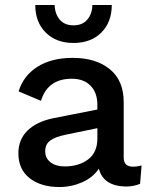

<svg xmlns="http://www.w3.org/2000/svg" viewBox="-20 -743 610 773"><path d="M122 -723H200Q201 -687 220.5 -664Q240 -641 276 -641Q312 -641 331.5 -664Q351 -687 352 -723H430Q430 -654 388 -612Q346 -570 276 -570Q206 -570 164 -612Q122 -654 122 -723ZM515 -72Q533 -72 550 -77L544 -3Q518 8 486 8Q396 6 378 -64Q354 -28 310.5 -9Q267 10 219 10Q145 10 99.5 -25.5Q54 -61 54 -126Q54 -181 90.5 -217Q127 -253 194 -267L372 -302V-321Q372 -370 344.5 -398Q317 -426 269 -426Q172 -426 145 -337L55 -375Q74 -438 130.5 -474Q187 -510 273 -510Q366 -510 422 -464.5Q478 -419 478 -332V-109Q478 -72 515 -72ZM241 -73Q297 -73 334.5 -101Q372 -129 372 -185V-227L246 -201Q202 -192 182 -177Q162 -162 162 -134Q162 -106 183.5 -89.5Q205 -73 241 -73Z"/></svg>

Font: Elaine Sans Medium
Style: Regular
Weight: 500
Designer: Wei Huang
Foundry: Wei Huang
Version: Version 2.001;PS 002.001;hotconv 1.0.88;makeotf.lib2.5.64775